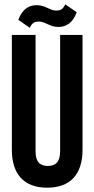

<svg xmlns="http://www.w3.org/2000/svg" viewBox="-20 -862 438 891"><path d="M35 -700V-167C35 -54 91 9 199 9C307 9 363 -54 363 -167V-700H259V-160C259 -109 237 -92 202 -92C167 -92 145 -109 145 -160V-700ZM240 -813C211 -813 191 -838 150 -838C115 -838 84 -821 65 -770L118 -733C130 -758 142 -762 161 -762C190 -762 210 -737 251 -737C286 -737 317 -754 336 -805L283 -842C271 -817 259 -813 240 -813Z"/></svg>

Font: Bebas Neue
Style: Bold
Weight: 700
Designer: Ryoichi Tsunekawa
Foundry: Ryoichi Tsunekawa
Version: Version 1.300